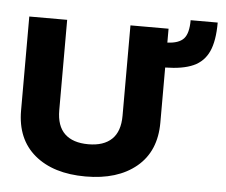

<svg xmlns="http://www.w3.org/2000/svg" viewBox="-50 -746 955 813"><g transform="rotate(5 427.0 -339.0)"><path d="M46 -245V-644H207V-260Q207 -193 241.5 -160Q276 -127 342 -127Q407 -127 441.5 -160Q476 -193 476 -260V-644H638V-585Q687 -587 707.5 -609.5Q728 -632 728 -688H843Q843 -610 822.5 -565Q802 -520 757.5 -500Q713 -480 638 -479V-245Q638 -123 558 -56.5Q478 10 342 10Q205 10 125.5 -56.5Q46 -123 46 -245Z"/></g></svg>

Font: Kanit SemiBold
Style: Regular
Weight: 600
Designer: Katatrad Team
Foundry: CadsonDemak
Version: Version 1.030